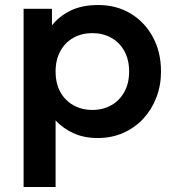

<svg xmlns="http://www.w3.org/2000/svg" viewBox="-20 -535 693 765"><path d="M74 210V-500H187V-434Q216 -470.5 261.5 -492.8Q307 -515 371.5 -515Q444 -515 500.5 -481Q557 -447 589.2 -387.2Q621.5 -327.5 621.5 -250Q621.5 -194.5 603 -146.5Q584.5 -98.5 551 -62.2Q517.5 -26 471.2 -5.5Q425 15 369.5 15Q315.5 15 273.8 -3.8Q232 -22.5 201.5 -55V210ZM348 -97Q390.5 -97 423.5 -115.8Q456.5 -134.5 475.5 -168.8Q494.5 -203 494.5 -250Q494.5 -297 475.5 -331.5Q456.5 -366 423.2 -384.5Q390 -403 348 -403Q305.5 -403 272.5 -384.5Q239.5 -366 220.5 -331.5Q201.5 -297 201.5 -250Q201.5 -203 220.2 -168.8Q239 -134.5 272.2 -115.8Q305.5 -97 348 -97Z"/></svg>

Font: Geologica Thin Roman Medium
Style: Regular
Weight: 500
Version: Version 1.010;gftools[0.9.28]